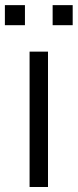

<svg xmlns="http://www.w3.org/2000/svg" viewBox="-38 -746 310 766"><path d="M80 0H153.5V-540H80ZM-18.5 -645.5H61.5V-725.5H-18.5ZM172 -645.5H252V-725.5H172Z"/></svg>

Font: Eudonet
Style: Regular
Weight: 400
Designer: Mikhail Sharanda
Foundry: Mikhail Sharanda
Version: Version 4.503;Glyphs 3.1.2 (3151)